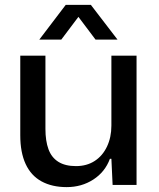

<svg xmlns="http://www.w3.org/2000/svg" viewBox="-20 -757 651 786"><path d="M253 9Q193 9 150 -14.5Q107 -38 85 -85.5Q63 -133 63 -203V-529H166V-229Q166 -180 178.5 -146Q191 -112 219 -94.5Q247 -77 291 -77Q335 -77 367.5 -98Q400 -119 418 -157Q436 -195 436 -243V-529H539V0H441L436 -107H430Q410 -53 362 -22Q314 9 253 9ZM141 -595 249 -737H352L461 -595H371L301 -688L231 -595Z"/></svg>

Font: Mona Sans ExtraLight Medium
Style: Regular
Weight: 500
Version: Version 2.000